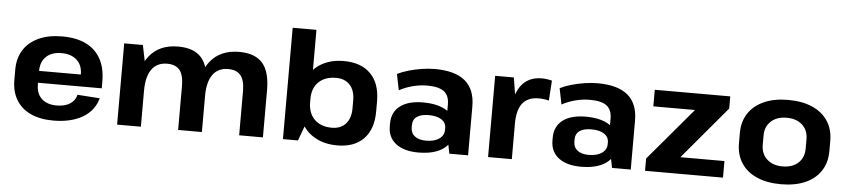

<svg xmlns="http://www.w3.org/2000/svg" viewBox="-44 -1001 5607 1271"><g transform="rotate(5 2759.5 -365.0)"><path d="M331.4 10.1Q243.5 10.1 180.9 -19Q118.3 -48.1 85.2 -103.3Q52 -158.4 52 -236.1V-303.9Q52 -380.6 87.2 -435.7Q122.4 -490.9 188 -520.5Q253.6 -550.1 344.1 -550.1Q483.9 -550.1 558.5 -479.3Q633.2 -408.5 633.2 -276.9V-230.5H180.8V-309.4H508.5L487.2 -279.1V-311Q487.2 -371 450 -405.2Q412.7 -439.5 348.2 -439.5Q283.3 -439.5 246.5 -404.7Q209.8 -370 209.8 -308.5V-218.8Q209.8 -158.3 245.8 -124.8Q281.8 -91.3 345.3 -91.3Q399.7 -91.3 433.9 -113.3Q468.1 -135.3 477 -173.9L625.6 -163.7Q602.9 -80 526 -35Q449 10.1 331.4 10.1Z M1566.4 -292.8Q1566.4 -364 1539.7 -397.3Q1513 -430.6 1456.5 -430.6Q1389.1 -430.6 1353.9 -381.6Q1318.8 -332.7 1318.8 -239.3L1261 -157.3V-227.4Q1261 -384 1327.7 -467Q1394.4 -550.1 1519.2 -550.1Q1624.5 -550.1 1674.4 -493.2Q1724.3 -436.3 1724.3 -315V0H1566.4ZM755.4 -540H879.5L913.3 -373.8V0H755.4ZM1160.9 -292.8Q1160.9 -364 1134.5 -397.3Q1108 -430.6 1051 -430.6Q983.6 -430.6 948.4 -381.6Q913.3 -332.7 913.3 -239.3L856.5 -157.3V-227.4Q856.5 -384 922.7 -467Q988.9 -550.1 1113.2 -550.1Q1219 -550.1 1268.9 -493Q1318.8 -435.9 1318.8 -315V0H1160.9Z M2218.6 10.1Q2137.3 10.1 2076.4 -22.2Q2015.4 -54.5 1982.1 -113Q1948.7 -171.6 1948.2 -250.7V-292.2Q1948.7 -371.3 1981.8 -429.2Q2014.9 -487 2074.6 -518.5Q2134.2 -550.1 2214.4 -550.1Q2329.8 -550.1 2393 -485.9Q2456.2 -421.7 2456.2 -303.4V-236.6Q2456.2 -118.3 2394 -54.1Q2331.9 10.1 2218.6 10.1ZM1857.4 -740H2015.3V-157.6L1957.3 0H1857.4ZM2173.3 -103.3Q2231.8 -103.3 2265.1 -140.2Q2298.4 -177.2 2298.4 -242V-295.4Q2298.4 -361.3 2265.1 -398Q2231.8 -434.7 2173.3 -434.7Q2099.5 -434.7 2057.4 -393.8Q2015.3 -353 2015.3 -280.8V-259.7Q2015.3 -186.9 2057.3 -145.1Q2099.4 -103.3 2173.3 -103.3Z M2925.1 -194.1V-324.7Q2925.1 -383 2890.1 -409.7Q2855.1 -436.4 2778.6 -436.4Q2731.1 -436.4 2683.6 -424.2Q2636.1 -412 2593 -389.1L2571.7 -495.7Q2603.4 -511.6 2645.6 -523.9Q2687.8 -536.1 2733.3 -543.1Q2778.8 -550.1 2819.4 -550.1Q2954 -550.1 3020.8 -494Q3087.6 -437.9 3087.6 -324.7V0H2963ZM2756.8 10.1Q2662 10.1 2608.3 -31.2Q2554.6 -72.5 2554.6 -146.1V-165.7Q2554.6 -240.3 2608.5 -281.6Q2662.5 -322.9 2760.8 -322.9Q2863.6 -322.9 2922.5 -282.9Q2981.4 -242.8 2981.4 -169.2V-148.1Q2981.4 -73.5 2922 -31.7Q2862.6 10.1 2756.8 10.1ZM2801.6 -72.4Q2856.6 -72.4 2888.8 -94.9Q2921 -117.4 2921 -155V-165.8Q2921 -201.9 2890.5 -222.2Q2860.1 -242.5 2805.1 -242.5Q2755.1 -242.5 2727.3 -223.4Q2699.6 -204.3 2699.6 -162.9V-153Q2699.6 -114.5 2726.6 -93.4Q2753.6 -72.4 2801.6 -72.4Z M3220.4 -540H3344.5L3378.3 -331.1V0H3220.4ZM3340.9 -277.7Q3340.9 -412.2 3388.9 -481.1Q3436.8 -550.1 3529.4 -550.1Q3545.9 -550.1 3563.2 -547.8Q3580.4 -545.6 3597.5 -541.1L3588.8 -407.8Q3556.2 -416.3 3520.7 -416.3Q3449.4 -416.3 3413.8 -371.8Q3378.3 -327.2 3378.3 -236.6Z M4006.1 -194.1V-324.7Q4006.1 -383 3971.1 -409.7Q3936.1 -436.4 3859.6 -436.4Q3812.1 -436.4 3764.6 -424.2Q3717.1 -412 3674 -389.1L3652.7 -495.7Q3684.4 -511.6 3726.6 -523.9Q3768.8 -536.1 3814.3 -543.1Q3859.8 -550.1 3900.4 -550.1Q4035 -550.1 4101.8 -494Q4168.6 -437.9 4168.6 -324.7V0H4044ZM3837.8 10.1Q3743 10.1 3689.3 -31.2Q3635.6 -72.5 3635.6 -146.1V-165.7Q3635.6 -240.3 3689.5 -281.6Q3743.5 -322.9 3841.8 -322.9Q3944.6 -322.9 4003.5 -282.9Q4062.4 -242.8 4062.4 -169.2V-148.1Q4062.4 -73.5 4003 -31.7Q3943.6 10.1 3837.8 10.1ZM3882.6 -72.4Q3937.6 -72.4 3969.8 -94.9Q4002 -117.4 4002 -155V-165.8Q4002 -201.9 3971.5 -222.2Q3941.1 -242.5 3886.1 -242.5Q3836.1 -242.5 3808.3 -223.4Q3780.6 -204.3 3780.6 -162.9V-153Q3780.6 -114.5 3807.6 -93.4Q3834.6 -72.4 3882.6 -72.4Z M4263.5 -81.5 4605.4 -485.7 4623 -429.8H4281.1V-540H4782.6V-459L4439.2 -51.3L4422.1 -110.2H4781.6V0H4263.5Z M5167.1 10.1Q5074.1 10.1 5006.8 -19.5Q4939.4 -49.1 4903.2 -104.5Q4867 -159.9 4867 -236.6V-303.4Q4867 -380.1 4903.4 -435.3Q4939.9 -490.4 5007.3 -520.3Q5074.6 -550.1 5167.1 -550.1Q5260.6 -550.1 5328 -520.5Q5395.4 -490.9 5431.6 -435.5Q5467.8 -380.1 5467.8 -303.4V-236.6Q5467.8 -159.9 5431.6 -104.5Q5395.4 -49.1 5328 -19.5Q5260.6 10.1 5167.1 10.1ZM5167.1 -108.3Q5232.6 -108.3 5271.3 -143.7Q5310 -179.2 5310 -239.2V-300.8Q5310 -361.3 5271.3 -396.5Q5232.6 -431.7 5167.1 -431.7Q5102.7 -431.7 5063.7 -396.3Q5024.8 -360.8 5024.8 -300.8V-239.2Q5024.8 -179.7 5063.7 -144Q5102.7 -108.3 5167.1 -108.3Z"/></g></svg>

Font: Pathway Extreme 8pt Thin
Style: Regular
Weight: 100
Designer: Eduardo Rodriguez Tunni
Foundry: Eduardo Rodriguez Tunni
Version: Version 1.000